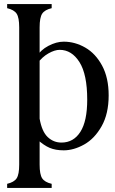

<svg xmlns="http://www.w3.org/2000/svg" viewBox="-20 -720 562 940"><path d="M15 200V180Q49 172 61.5 153Q74 134 74 86V-586Q74 -634 61.5 -653Q49 -672 15 -680V-700H88H160H233V-680Q199 -672 186.5 -653Q174 -634 174 -586V86Q174 134 186.5 153Q199 172 233 180V200H160H88ZM163 -37H153V-139H174Q185 -76 213.5 -49Q242 -22 281 -22Q340 -22 373.5 -74.5Q407 -127 407 -232Q407 -356 369 -416Q331 -476 272 -476Q248 -476 217 -458.5Q186 -441 162 -408V-444Q178 -475 217 -495.5Q256 -516 292 -516Q347 -516 397.5 -487Q448 -458 480 -398.5Q512 -339 512 -253Q512 -163 477.5 -102Q443 -41 392 -12.5Q341 16 292 16Q252 16 223.5 4Q195 -8 163 -37Z"/></svg>

Font: RL Madena Variable
Style: Regular
Weight: 400
Designer: I Kadek Wantara Putra
Foundry: Roughlines ID
Version: Version 1.000;Glyphs 3.1.2 (3151)